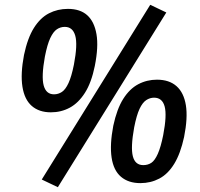

<svg xmlns="http://www.w3.org/2000/svg" viewBox="-20 -753 832 800"><path d="M221 27 154 -5 606 -733 673 -701ZM192 -285Q143 -285 112.5 -311.5Q82 -338 73.5 -391.5Q65 -445 80 -524Q95 -595 121.5 -637Q148 -679 184 -697.5Q220 -716 263 -716Q314 -716 343.5 -689.5Q373 -663 382 -610.5Q391 -558 375 -478Q361 -409 334 -366.5Q307 -324 271 -304.5Q235 -285 192 -285ZM205 -360Q223 -360 238 -370Q253 -380 265.5 -407Q278 -434 288 -484Q304 -568 293.5 -604.5Q283 -641 250 -641Q232 -641 217 -631Q202 -621 189.5 -594.5Q177 -568 167 -517Q152 -434 162 -397Q172 -360 205 -360ZM565 10Q515 10 484 -16.5Q453 -43 445 -96.5Q437 -150 452 -229Q467 -299 493.5 -341Q520 -383 556 -402Q592 -421 634 -421Q685 -421 715.5 -394Q746 -367 754.5 -314.5Q763 -262 747 -182Q732 -113 706 -70.5Q680 -28 644 -9Q608 10 565 10ZM577 -65Q596 -65 610.5 -74.5Q625 -84 637.5 -112Q650 -140 660 -190Q676 -273 666 -309.5Q656 -346 622 -346Q605 -346 589.5 -336Q574 -326 561.5 -299.5Q549 -273 539 -222Q524 -139 533.5 -102Q543 -65 577 -65Z"/></svg>

Font: Nunito Sans 10pt Condensed
Style: Bold Italic
Weight: 700
Width: 3
Italic angle: -9°
Designer: Vernon Adams
Foundry: Vernon Adams
Version: Version 3.101;gftools[0.9.27]